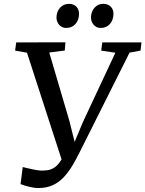

<svg xmlns="http://www.w3.org/2000/svg" viewBox="-20 -963 754 996"><path d="M178.5 12.5Q158 12.5 130 5.5Q102 -1.5 86.5 -8L98 -96.5Q114 -92.5 130.2 -88.8Q146.5 -85 162.5 -82Q178.5 -79 192 -78Q207.5 -78 224.2 -79.8Q241 -81.5 258.5 -91.5Q276 -101.5 292.8 -125.8Q309.5 -150 325 -195L307.5 -111L120 -689.5L58.5 -700.5L64 -743L319.5 -743.5L316 -701L235.5 -690.5L340 -335.5L378.5 -181.5L349 -183.5L410 -329.5L578.5 -689.5L505 -700.5L510.5 -743H714L709 -700.5L652 -690L392 -171Q374 -134.5 354.2 -101.8Q334.5 -69 310 -43Q285.5 -17 253.2 -2.2Q221 12.5 178.5 12.5ZM323 -818Q301.5 -818 287 -834.2Q272.5 -850.5 273 -874Q274 -904 292.2 -923.5Q310.5 -943 337 -943Q363 -943 376.8 -927.8Q390.5 -912.5 390 -890Q389.5 -858.5 371.2 -838.2Q353 -818 323 -818ZM501.5 -818Q480.5 -818 466 -834.2Q451.5 -850.5 452 -874Q453 -904 470.8 -923.5Q488.5 -943 515.5 -943Q541 -943 555.2 -927.8Q569.5 -912.5 568.5 -890Q568 -858.5 550 -838.2Q532 -818 501.5 -818Z"/></svg>

Font: Merriweather 24pt
Style: Italic
Weight: 400
Italic angle: -7.8°
Designer: Eben Sorkin
Foundry: Eben Sorkin
Version: Version 2.101